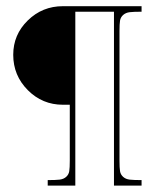

<svg xmlns="http://www.w3.org/2000/svg" viewBox="-20 -531 486 608"><path d="M340.9 56.8V-493.9H218.5V56.8H131.1V39.3Q156.5 39.3 168.9 37.8Q181.4 36.3 189.5 29.1Q197.6 21.9 199.3 11.1Q201 0.4 201 -21.9V-199.3H179.2Q114.1 -199.3 68 -245.6Q21.9 -292 21.9 -357.5Q21.9 -421.3 68 -466.3Q114.1 -511.4 179.2 -511.4H428.3V-493.9Q403 -493.9 390.5 -492.4Q378.1 -490.8 370 -483.6Q361.9 -476.4 360.1 -465.7Q358.4 -455 358.4 -432.7V-21.9Q358.4 0.4 360.1 11.1Q361.9 21.9 370 29.1Q378.1 36.3 390.5 37.8Q403 39.3 428.3 39.3V56.8Z"/></svg>

Font: FoglihtenBlackPcs
Style: BlackPcs
Weight: 900
Version: Version 0.75